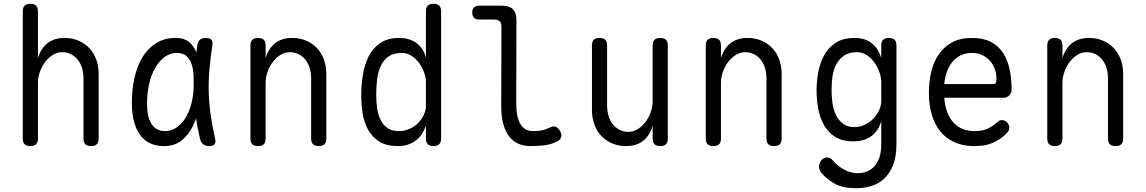

<svg xmlns="http://www.w3.org/2000/svg" viewBox="-20 -760 6040 1012"><path d="M180 -326V-30Q180 -9 170 0.5Q160 10 140 10Q120 10 110 0.5Q100 -9 100 -30V-700Q100 -721 110 -730.5Q120 -740 140 -740Q160 -740 170 -730.5Q180 -721 180 -700V-454Q195 -504 230 -532Q265 -560 320 -560Q360 -560 393 -546Q426 -532 450 -507Q474 -482 487 -447Q500 -412 500 -369V-30Q500 -9 490 0.5Q480 10 460 10Q440 10 430 0.5Q420 -9 420 -30V-347Q420 -374 413 -399Q406 -424 391.5 -443Q377 -462 356 -473.5Q335 -485 307 -485Q280 -485 256.5 -469.5Q233 -454 216 -430.5Q199 -407 189.5 -379Q180 -351 180 -326Z M844 10Q806 10 775 -3Q744 -16 722 -44Q700 -72 687.5 -115Q675 -158 675 -219Q675 -288 689 -350.5Q703 -413 731.5 -459.5Q760 -506 803.5 -533Q847 -560 905 -560Q953 -560 980 -536Q1002 -515 1015 -484Q1017 -502 1020 -521Q1024 -543 1035 -551.5Q1046 -560 1065 -560Q1086 -560 1094.5 -550.5Q1103 -541 1099 -521Q1090 -459 1084.5 -400Q1079 -341 1080 -282Q1081 -223 1089.5 -160.5Q1098 -98 1114 -29Q1118 -9 1111 0.5Q1104 10 1083.5 10Q1063 10 1051 0.5Q1039 -9 1034 -29Q1021 -84 1013 -136Q1006 -114 996 -94Q974 -49 937 -19.5Q900 10 844 10ZM850 -69Q883 -69 910.5 -88Q938 -107 958 -139Q978 -171 989 -214.5Q1000 -258 1001 -306Q1001 -333 1000 -363.5Q999 -394 990.5 -420Q982 -446 964 -463.5Q946 -481 911 -481Q876 -481 847.5 -459.5Q819 -438 798 -402Q777 -366 766 -317Q755 -268 755 -212Q755 -145 778.5 -107Q802 -69 850 -69Z M1380 -326V-30Q1380 -9 1370 0.5Q1360 10 1340 10Q1320 10 1310 0.5Q1300 -9 1300 -30V-520Q1300 -541 1310 -550.5Q1320 -560 1340 -560Q1360 -560 1370 -550.5Q1380 -541 1380 -520V-454Q1395 -504 1430 -532Q1465 -560 1520 -560Q1560 -560 1593 -546Q1626 -532 1650 -507Q1674 -482 1687 -447Q1700 -412 1700 -369V-30Q1700 -9 1690 0.5Q1680 10 1660 10Q1640 10 1630 0.5Q1620 -9 1620 -30V-347Q1620 -374 1613 -399Q1606 -424 1591.5 -443Q1577 -462 1556 -473.5Q1535 -485 1507 -485Q1480 -485 1456.5 -469.5Q1433 -454 1416 -430.5Q1399 -407 1389.5 -379Q1380 -351 1380 -326Z M2265 10Q2245 10 2235 0Q2225 -10 2225 -30V-97Q2217 -74 2204.5 -55Q2192 -36 2174 -21.5Q2156 -7 2132 1.5Q2108 10 2077 10Q2017 10 1979.5 -13.5Q1942 -37 1920.5 -75.5Q1899 -114 1891.5 -161.5Q1884 -209 1884 -256Q1884 -310 1892.5 -364.5Q1901 -419 1923 -462.5Q1945 -506 1984 -533Q2023 -560 2085 -560Q2140 -560 2177.5 -531Q2215 -502 2225 -454V-700Q2225 -721 2235 -730.5Q2245 -740 2265 -740Q2285 -740 2295 -730.5Q2305 -721 2305 -700V-30Q2305 -10 2295 0Q2285 10 2265 10ZM2084 -69Q2112 -69 2138 -80.5Q2164 -92 2183 -111Q2202 -130 2213.5 -154Q2225 -178 2225 -203V-326Q2225 -351 2215.5 -378Q2206 -405 2189 -428Q2172 -451 2148.5 -466Q2125 -481 2098 -481Q2054 -481 2027.5 -462Q2001 -443 1986.5 -411.5Q1972 -380 1967.5 -340.5Q1963 -301 1963 -260Q1963 -221 1968.5 -186Q1974 -151 1988 -124.5Q2002 -98 2025 -83.5Q2048 -69 2084 -69Z M2701 -218Q2701 -142 2723.5 -105.5Q2746 -69 2789 -69Q2812 -69 2832.5 -72.5Q2853 -76 2877 -87Q2895 -97 2908.5 -92Q2922 -87 2931 -71Q2942 -53 2938 -38Q2934 -23 2917 -15Q2886 1 2852.5 5.5Q2819 10 2777 10Q2742 10 2713.5 -2Q2685 -14 2664.5 -40Q2644 -66 2633 -105.5Q2622 -145 2622 -200L2623 -620Q2623 -639 2613.5 -648Q2604 -657 2585 -657H2505Q2487 -657 2478 -666.5Q2469 -676 2469 -694Q2469 -712 2478.5 -721Q2488 -730 2505 -730H2627Q2665 -730 2683.5 -711.5Q2702 -693 2702 -655Z M3420 -224V-520Q3420 -541 3430 -550.5Q3440 -560 3460 -560Q3480 -560 3490 -550.5Q3500 -541 3500 -520V-30Q3500 -9 3490 0.5Q3480 10 3460 10Q3440 10 3430 0.5Q3420 -9 3420 -30V-96Q3405 -46 3370 -18Q3335 10 3280 10Q3240 10 3207 -4Q3174 -18 3150 -43Q3126 -68 3113 -103Q3100 -138 3100 -181V-520Q3100 -541 3110 -550.5Q3120 -560 3140 -560Q3160 -560 3170 -550.5Q3180 -541 3180 -520V-203Q3180 -176 3187 -151Q3194 -126 3208.5 -107Q3223 -88 3244 -76.5Q3265 -65 3293 -65Q3320 -65 3343.5 -80.5Q3367 -96 3384 -119.5Q3401 -143 3410.5 -171Q3420 -199 3420 -224Z M3780 -326V-30Q3780 -9 3770 0.5Q3760 10 3740 10Q3720 10 3710 0.5Q3700 -9 3700 -30V-520Q3700 -541 3710 -550.5Q3720 -560 3740 -560Q3760 -560 3770 -550.5Q3780 -541 3780 -520V-454Q3795 -504 3830 -532Q3865 -560 3920 -560Q3960 -560 3993 -546Q4026 -532 4050 -507Q4074 -482 4087 -447Q4100 -412 4100 -369V-30Q4100 -9 4090 0.5Q4080 10 4060 10Q4040 10 4030 0.5Q4020 -9 4020 -30V-347Q4020 -374 4013 -399Q4006 -424 3991.5 -443Q3977 -462 3956 -473.5Q3935 -485 3907 -485Q3880 -485 3856.5 -469.5Q3833 -454 3816 -430.5Q3799 -407 3789.5 -379Q3780 -351 3780 -326Z M4625 -122Q4618 -96 4605 -76.5Q4592 -57 4573.5 -43Q4555 -29 4531 -22Q4507 -15 4477 -15Q4418 -15 4380.5 -39.5Q4343 -64 4322 -102.5Q4301 -141 4292.5 -188.5Q4284 -236 4284 -282Q4284 -329 4292.5 -377.5Q4301 -426 4323 -467Q4345 -508 4384 -534Q4423 -560 4485 -560Q4540 -560 4575 -532Q4610 -504 4625 -454V-520Q4625 -541 4635 -550.5Q4645 -560 4665 -560Q4685 -560 4695 -550.5Q4705 -541 4705 -520V0Q4705 64 4688 108Q4671 152 4642 180Q4613 208 4574.5 220Q4536 232 4493 232Q4424 232 4381.5 209Q4339 186 4312 154Q4304 144 4300.5 136Q4297 128 4297 118Q4297 111 4300 102Q4303 93 4308 86Q4313 79 4321 74.5Q4329 70 4338 70Q4348 70 4355 73.5Q4362 77 4370 86Q4379 97 4393 109Q4407 121 4424 131Q4441 141 4461 147Q4481 153 4502 153Q4523 153 4545 145.5Q4567 138 4585 120.5Q4603 103 4614 73.5Q4625 44 4625 0ZM4484 -90Q4512 -90 4538 -102.5Q4564 -115 4583 -134.5Q4602 -154 4613.5 -178.5Q4625 -203 4625 -228V-326Q4625 -351 4615.5 -379Q4606 -407 4589 -430.5Q4572 -454 4548.5 -469.5Q4525 -485 4498 -485Q4454 -485 4427.5 -466Q4401 -447 4386.5 -418Q4372 -389 4367.5 -354Q4363 -319 4363 -286Q4363 -253 4367.5 -218.5Q4372 -184 4385.5 -155.5Q4399 -127 4422.5 -108.5Q4446 -90 4484 -90Z M5260 -127Q5277 -127 5288.5 -114.5Q5300 -102 5300 -86Q5300 -78 5296 -71Q5292 -64 5282 -54Q5265 -37 5247 -25.5Q5229 -14 5208.5 -5.5Q5188 3 5165 6.5Q5142 10 5114 10Q5056 10 5011.5 -10Q4967 -30 4937 -66.5Q4907 -103 4891.5 -154.5Q4876 -206 4876 -270Q4876 -327 4888 -379.5Q4900 -432 4927 -472Q4954 -512 4997 -536Q5040 -560 5104 -560Q5163 -560 5203 -539Q5243 -518 5267 -481Q5291 -444 5301.5 -394.5Q5312 -345 5312 -287Q5312 -271 5300.5 -258Q5289 -245 5270 -245H4957Q4960 -202 4973 -168.5Q4986 -135 5006 -113.5Q5026 -92 5053.5 -80.5Q5081 -69 5115 -69Q5160 -69 5188 -83Q5216 -97 5235 -115Q5242 -121 5247 -124Q5252 -127 5260 -127ZM4957 -317H5219Q5224 -317 5228 -322Q5232 -327 5232 -347Q5232 -370 5224 -394Q5216 -418 5200 -437Q5184 -456 5160 -468.5Q5136 -481 5104 -481Q5069 -481 5043 -468Q5017 -455 4999 -432.5Q4981 -410 4970.5 -380.5Q4960 -351 4957 -317Z M5580 -326V-30Q5580 -9 5570 0.5Q5560 10 5540 10Q5520 10 5510 0.5Q5500 -9 5500 -30V-520Q5500 -541 5510 -550.5Q5520 -560 5540 -560Q5560 -560 5570 -550.5Q5580 -541 5580 -520V-454Q5595 -504 5630 -532Q5665 -560 5720 -560Q5760 -560 5793 -546Q5826 -532 5850 -507Q5874 -482 5887 -447Q5900 -412 5900 -369V-30Q5900 -9 5890 0.5Q5880 10 5860 10Q5840 10 5830 0.5Q5820 -9 5820 -30V-347Q5820 -374 5813 -399Q5806 -424 5791.5 -443Q5777 -462 5756 -473.5Q5735 -485 5707 -485Q5680 -485 5656.5 -469.5Q5633 -454 5616 -430.5Q5599 -407 5589.5 -379Q5580 -351 5580 -326Z"/></svg>

Font: Maple Mono Light
Style: Regular
Weight: 300
Monospace: yes
Designer: subframe7536
Version: Version 7.000